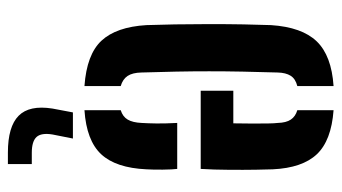

<svg xmlns="http://www.w3.org/2000/svg" viewBox="-205 -443 844 474"><g transform="rotate(90 217.0 -206.0)"><path d="M42 -145.5Q41 -175 40.2 -216Q39.5 -257 39.5 -301.2Q39.5 -345.5 40.2 -385.5Q41 -425.5 42 -453Q47 -529.5 82.2 -566Q117.5 -602.5 192.5 -607.5V-518Q174.5 -513.5 167 -501.5Q159.5 -489.5 159 -469.5Q157.5 -424 156.8 -382.2Q156 -340.5 156 -300.2Q156 -260 156.8 -219Q157.5 -178 159 -133Q159.5 -111 167.5 -99Q175.5 -87 192.5 -82V7.5Q114.5 2 80.5 -34.5Q46.5 -71 42 -145.5ZM252 7.5V-82Q268 -87 275.2 -99.2Q282.5 -111.5 283.5 -133.5Q284.5 -148.5 284.8 -170.8Q285 -193 283.5 -221.5H397Q398.5 -210 398.8 -185.8Q399 -161.5 398 -145.5Q394.5 -70 360.8 -33.8Q327 2.5 252 7.5ZM204 -279.5V-360H284.5Q285 -383 285 -405.5Q285 -428 284.8 -445.2Q284.5 -462.5 283.5 -469.5Q283 -490.5 275.2 -502Q267.5 -513.5 252 -518V-607.5Q327 -602 360.8 -566.2Q394.5 -530.5 398 -457.5Q398.5 -445.5 399 -415.8Q399.5 -386 399.2 -349Q399 -312 397 -279.5ZM385 196.5H356.5Q292.5 196.5 265.8 170Q239 143.5 248 86.5L257.5 36H322L312 86.5Q307.5 114 318.2 125.8Q329 137.5 357 137.5H385Z"/></g></svg>

Font: Big Shoulders Stencil Text Thin
Style: Bold
Weight: 700
Version: Version 2.001